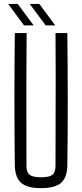

<svg xmlns="http://www.w3.org/2000/svg" viewBox="-20 -972 427 998"><path d="M193.5 6Q121 6 89.5 -22Q58 -50 57 -114Q55 -287.5 55 -457Q55 -626.5 57 -800H118.5Q117.5 -684.5 117.2 -570Q117 -455.5 117.2 -341Q117.5 -226.5 117.5 -110.5Q117.5 -76.5 134 -63.5Q150.5 -50.5 193.5 -50.5Q236.5 -50.5 252.5 -63.5Q268.5 -76.5 268.5 -110.5Q268.5 -226.5 269 -341Q269.5 -455.5 269.5 -570Q269.5 -684.5 268.5 -800H330Q332 -626.5 332.2 -457Q332.5 -287.5 330 -114Q329.5 -50 297.8 -22Q266 6 193.5 6ZM217.5 -840 134.5 -951.5H184.5L267 -840ZM105 -840 22.5 -951.5H72L155 -840Z"/></svg>

Font: Big Shoulders Text Thin Light
Style: Regular
Weight: 300
Version: Version 2.002